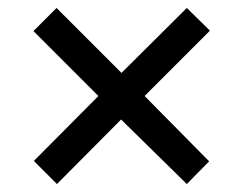

<svg xmlns="http://www.w3.org/2000/svg" viewBox="-20 -594 612 482"><path d="M449 -574 507 -517 343 -353 505 -189 449 -132 284 -294 123 -132 65 -190 227 -353 64 -516 122 -574 285 -411Z"/></svg>

Font: Noto Sans Ethiopic Medium
Style: Regular
Weight: 500
Designer: Monotype Design Team
Foundry: Monotype Imaging Inc.
Version: Version 2.102; ttfautohint (v1.8.4.7-5d5b)